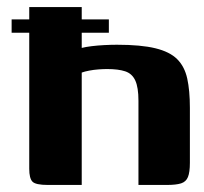

<svg xmlns="http://www.w3.org/2000/svg" viewBox="-20 -525 578 545"><path d="M116 0Q81 0 72 -9.5Q63 -19 63 -46V-505H212V-389Q224 -392 240.5 -394Q257 -396 276 -397Q295 -398 312 -398Q380 -398 421 -388Q462 -378 483 -357Q504 -336 511.5 -302Q519 -268 519 -219V-63Q519 -36 513.5 -22.5Q508 -9 494 -4.5Q480 0 453 0H373V-239Q373 -277 364 -296.5Q355 -316 335.5 -322.5Q316 -329 284 -329Q273 -329 259.5 -328Q246 -327 233 -324.5Q220 -322 212 -319V0ZM13 -470H289V-432H13Z"/></svg>

Font: Genos
Style: Bold
Weight: 700
Designer: Robert E. Leuschke
Foundry: Robert E. Leuschke
Version: Version 1.010